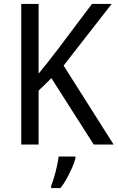

<svg xmlns="http://www.w3.org/2000/svg" viewBox="-20 -734 597 975"><path d="M557 0H456L241 -337L176 -274V0H88V-714H176V-360Q197 -386 222 -417Q247 -448 274 -484L447 -714H547L303 -401ZM363 70Q358 91 346 118Q334 145 319 172.5Q304 200 287 221H240V209Q247 192 255 165Q263 138 269 110Q275 82 278 61H363Z"/></svg>

Font: Noto Sans Gujarati SemiCondensed
Style: Regular
Weight: 400
Width: 4
Designer: Jelle Bosma - Monotype Design Team, Universal Thirst
Foundry: Monotype Imaging Inc.
Version: Version 2.106; ttfautohint (v1.8.4.7-5d5b)